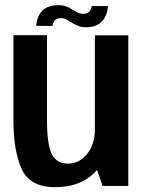

<svg xmlns="http://www.w3.org/2000/svg" viewBox="-20 -734 575 758"><path d="M385 0H486.5V-594.5H354.5V-88ZM165.5 -595H33V-257.5Q33 -140.5 65.2 -67.8Q97.5 5 198.5 5Q301.5 5 360.8 -60.2Q420 -125.5 420 -200.5L355 -227Q355 -165 324 -126.5Q293 -88 248 -88Q204.5 -88 185 -124.5Q165.5 -161 165.5 -262.5ZM319.5 -626.5Q342 -626.5 356.8 -632.5Q371.5 -638.5 381 -648.2Q390.5 -658 396 -669.2Q401.5 -680.5 403.8 -691.2Q406 -702 405.5 -710H342Q341.5 -704.5 338.2 -697Q335 -689.5 327.8 -684.5Q320.5 -679.5 309.5 -679.5Q297 -679.5 286.5 -684.5Q276 -689.5 265.5 -696.5Q255 -703.5 242.2 -708.5Q229.5 -713.5 211.5 -713.5Q189.5 -713.5 173.8 -708Q158 -702.5 148.2 -693Q138.5 -683.5 133.2 -672.5Q128 -661.5 125.8 -650.8Q123.5 -640 123 -632H187.5Q188 -637.5 191 -645Q194 -652.5 201.2 -657.5Q208.5 -662.5 221 -662.5Q232.5 -662.5 242.5 -657Q252.5 -651.5 263.5 -644.5Q274.5 -637.5 287.8 -632Q301 -626.5 319.5 -626.5Z"/></svg>

Font: Anybody SemiCondensed SemiBold
Style: Regular
Weight: 600
Width: 4
Version: Version 1.113;gftools[0.9.25]